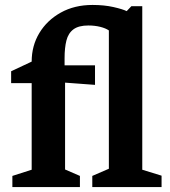

<svg xmlns="http://www.w3.org/2000/svg" viewBox="-20 -756 689 776"><path d="M30 0V-45L108 -70V-420H25V-468L108 -507Q108 -571 139 -622.5Q170 -674 225.5 -705Q281 -736 354 -736Q401 -736 438.5 -727.5Q476 -719 492 -711L511 -731H555V-70L633 -46V0H353V-45L420 -74V-633Q407 -642 385 -647.5Q363 -653 337 -653Q298 -653 277 -637.5Q256 -622 248.5 -592.5Q241 -563 241 -521V-492H364V-413L243 -422V-71L303 -45V0Z"/></svg>

Font: Manuale
Style: Regular
Weight: 400
Designer: Eduardo Tunni / Pablo Cosgaya
Foundry: Eduardo Tunni / Pablo Cosgaya
Version: Version 1.002